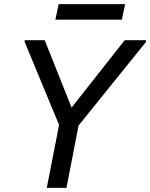

<svg xmlns="http://www.w3.org/2000/svg" viewBox="-20 -916 732 936"><path d="M268 -307 100 -712V-720H198L340 -364L304 -360L588 -720H692V-712L363 -304L304 0H208ZM266 -896H590L574 -820H250Z"/></svg>

Font: Kufam
Style: Italic
Weight: 400
Italic angle: -11°
Designer: Artur Schmal
Foundry: Original Type
Version: Version 1.301; ttfautohint (v1.8.3)